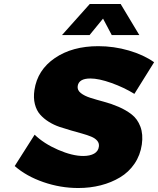

<svg xmlns="http://www.w3.org/2000/svg" viewBox="-20 -943 798 969"><path d="M54.2 -105 154.8 -263.2Q201.2 -218.3 273.2 -187Q345.2 -155.8 399.9 -155.8Q434.1 -155.8 455.1 -167.7Q476.1 -179.7 479 -203.1Q481.4 -219.7 470.9 -232.4Q460.4 -245.1 440.4 -253.4Q420.4 -261.7 394 -269Q367.7 -276.4 338.4 -284.7Q309.1 -293 280.3 -302.7Q251.5 -312.5 226.1 -328.4Q200.7 -344.2 182.4 -365Q164.1 -385.7 156 -417.5Q147.9 -449.2 153.8 -488.8Q168.9 -589.8 256.8 -649.9Q344.7 -710 476.1 -710Q555.2 -710 630.4 -688Q705.6 -666 757.8 -628.9L658.2 -469.2Q606 -501.5 542.5 -524.2Q479 -546.9 436 -546.9Q377.9 -546.9 372.1 -508.8Q369.1 -488.3 387.5 -473.6Q405.8 -459 436.5 -449.2Q467.3 -439.5 504.9 -429.4Q542.5 -419.4 579.1 -403.6Q615.7 -387.7 644.8 -365.2Q673.8 -342.8 688.5 -304Q703.1 -265.1 695.8 -213.9Q688 -159.7 658.9 -116.9Q629.9 -74.2 585.9 -47.9Q542 -21.5 488.5 -7.8Q435.1 5.9 375 5.9Q285.2 5.9 199 -23.9Q112.8 -53.7 54.2 -105ZM293 -766.1 433.1 -922.9H588.9L683.1 -766.1H543.9L500 -849.1L432.1 -766.1Z"/></svg>

Font: Trueno ExtraBold
Style: Italic
Weight: 800
Designer: Julieta Ulanovsky
Foundry: Julieta Ulanovsky
Version: Version 3.001b | FøM Fix